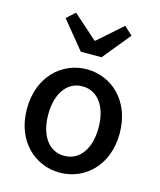

<svg xmlns="http://www.w3.org/2000/svg" viewBox="-125 -911 864 1036"><g transform="rotate(15 307.0 -393.5)"><path d="M307 35C443 35 566 -70 566 -253C566 -436 443 -542 307 -542C171 -542 48 -436 48 -253C48 -70 171 35 307 35ZM123 -779 249 -625H365L491 -779L445 -822L309 -702H305L170 -822ZM167 -253C167 -369 221 -447 307 -447C394 -447 448 -369 448 -253C448 -136 394 -59 307 -59C221 -59 167 -136 167 -253Z"/></g></svg>

Font: コーポレート・ロゴ ver3 Medium
Style: Regular
Weight: 500
Designer: [KANA_main] LOGOTYPE.JP [Source Han Sans] Ryoko NISHIZUKA 西塚涼子 (kana, bopomofo & ideographs); Paul D. Hunt (Latin, Greek
Version: Version 12.001;FEAKit 1.0